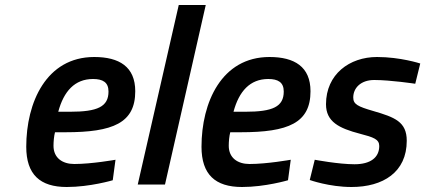

<svg xmlns="http://www.w3.org/2000/svg" viewBox="-20 -738 1701 768"><path d="M213 -291C235 -373 279 -422 352 -422C391 -422 414 -409 414 -372C414 -311 370 -291 260 -291H213ZM277 -82C230 -82 194 -106 194 -155C194 -172 196 -194 200 -209H242C432 -209 521 -246 521 -373C521 -471 457 -510 357 -510C165 -510 85 -328 85 -151C85 -40 140 10 247 10C340 10 431 -17 431 -17L442 -99C442 -99 347 -82 277 -82Z M640 0 803 -718H695L531 0Z M914 -291C936 -373 980 -422 1053 -422C1092 -422 1115 -409 1115 -372C1115 -311 1071 -291 961 -291H914ZM978 -82C931 -82 895 -106 895 -155C895 -172 897 -194 901 -209H943C1133 -209 1222 -246 1222 -373C1222 -471 1158 -510 1058 -510C866 -510 786 -328 786 -151C786 -40 841 10 948 10C1041 10 1132 -17 1132 -17L1143 -99C1143 -99 1048 -82 978 -82Z M1661 -484C1661 -484 1582 -510 1488 -510C1378 -510 1284 -441 1284 -321C1284 -251 1336 -225 1420 -203C1474 -189 1497 -181 1497 -154C1497 -108 1462 -81 1398 -81C1334 -81 1239 -99 1239 -99L1219 -18C1219 -18 1297 10 1386 10C1512 10 1607 -49 1607 -175C1607 -251 1559 -269 1473 -294C1411 -312 1393 -321 1393 -348C1393 -386 1423 -418 1477 -418C1542 -418 1641 -403 1641 -403L1661 -484Z"/></svg>

Font: RazerF5 SemiBold
Style: Italic
Weight: 600
Foundry: Razer Inc.
Version: Version 2